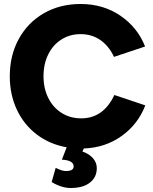

<svg xmlns="http://www.w3.org/2000/svg" viewBox="-20 -732 767 962"><path d="M239 180 259 109Q291 125 310 125Q349 125 349 102Q349 71 290 68L314 6Q229 -9 164.5 -58Q100 -107 64.5 -182.5Q29 -258 29 -350Q29 -455 74.5 -537.5Q120 -620 200.5 -666Q281 -712 384 -712Q497 -712 583 -653.5Q669 -595 707 -499L551 -447Q527 -500 484 -530.5Q441 -561 384 -561Q330 -561 287.5 -534Q245 -507 221.5 -459Q198 -411 198 -350Q198 -289 222 -241Q246 -193 289 -166Q332 -139 387 -139Q498 -139 553 -256L708 -204Q672 -110 590 -51Q508 8 400 12L393 27Q427 39 446 61Q465 83 465 110Q465 156 430.5 183Q396 210 334 210Q311 210 286 202Q261 194 239 180Z"/></svg>

Font: Oak Sans ExtraBold
Style: Regular
Weight: 800
Designer: Erik Kennedy, Walven
Foundry: Erik Kennedy, Walven
Version: Version 1.000